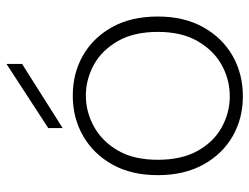

<svg xmlns="http://www.w3.org/2000/svg" viewBox="-108 -642 762 587"><g transform="rotate(-90 273.5 -349.0)"><path d="M272 12Q204 12 149.5 -19.5Q95 -51 63 -109.5Q31 -168 31 -248Q31 -329 63.5 -387Q96 -445 151 -476.5Q206 -508 274 -508Q343 -508 397.5 -476.5Q452 -445 484 -387Q516 -329 516 -248Q516 -168 483.5 -109.5Q451 -51 396 -19.5Q341 12 272 12ZM272 -28Q323 -28 367.5 -52.5Q412 -77 440.5 -126Q469 -175 469 -248Q469 -321 441 -370Q413 -419 368.5 -443.5Q324 -468 274 -468Q224 -468 179 -443Q134 -418 106 -369.5Q78 -321 78 -248Q78 -175 105.5 -126Q133 -77 177.5 -52.5Q222 -28 272 -28ZM175 -539V-583L370 -710H371V-663Z"/></g></svg>

Font: DM Sans 36pt ExtraLight
Style: Regular
Weight: 250
Designer: Colophon Foundry, Jonny Pinhorn
Foundry: Colophon Foundry
Version: Version 4.004;gftools[0.9.30]